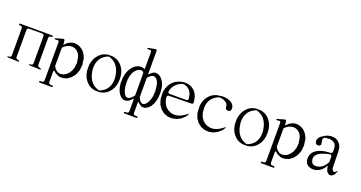

<svg xmlns="http://www.w3.org/2000/svg" viewBox="-45 -1540 4590 2442"><g transform="rotate(20 2250.0 -319.0)"><path d="M312.5 -29.3Q290 -44.9 323.2 -44.9Q352.5 -44.9 352.5 -74.2V-435.5Q352.5 -464.8 323.2 -464.8H150.4Q122.1 -464.8 122.1 -435.5V-74.2Q122.1 -44.9 151.4 -44.9L162.1 -41Q184.6 -24.4 156.2 -24.4L18.6 -29.3Q-3.9 -44.9 29.3 -44.9Q58.6 -44.9 58.6 -74.2V-435.5Q58.6 -464.8 29.3 -464.8H16.6Q-3.9 -486.3 25.4 -486.3L458 -485.4Q478.5 -464.8 445.3 -464.8Q416 -464.8 416 -435.5V-74.2Q416 -44.9 445.3 -44.9L456.1 -41Q478.5 -24.4 450.2 -24.4Z M505.9 132.8Q485.4 112.3 514.6 112.3H529.3Q558.6 112.3 558.6 83V-429.7Q558.6 -459 530.3 -451.2L509.8 -449.2Q482.4 -460 509.8 -466.8L599.6 -492.2Q619.1 -497.1 622.1 -475.6L627.9 -419.9L664.1 -457L704.1 -479.5L747.1 -490.2L789.1 -487.3L829.1 -473.6L864.3 -451.2L894.5 -419.9L917 -381.8L929.7 -352.5L942.4 -263.7L934.6 -186.5L908.2 -122.1L869.1 -72.3L821.3 -38.1L768.6 -21.5L715.8 -22.5L663.1 -45.9L643.6 -63.5Q622.1 -83 622.1 -53.7V83Q622.1 112.3 651.4 112.3H674.8Q695.3 133.8 666 133.8ZM712.9 -435.5 677.7 -423.8 641.6 -400.4 622.1 -379.9V-131.8L646.5 -93.8L679.7 -69.3L712.9 -60.5L750 -65.4L786.1 -82L819.3 -112.3L845.7 -152.3L863.3 -204.1L869.1 -265.6L858.4 -329.1L851.6 -355.5L838.9 -380.9L821.3 -402.3L798.8 -420.9L773.4 -432.6L744.1 -438.5Z M1022.5 -256.8 1024.4 -300.8 1034.2 -343.8 1048.8 -381.8 1069.3 -415 1093.8 -443.4 1121.1 -466.8 1152.3 -483.4 1184.6 -494.1 1218.8 -499 1237.3 -497.1 1255.9 -499 1289.1 -494.1 1322.3 -483.4 1352.5 -466.8 1380.9 -443.4 1405.3 -415 1425.8 -381.8 1440.4 -343.8 1449.2 -300.8 1452.1 -253.9 1449.2 -210 1440.4 -167 1425.8 -128.9 1405.3 -95.7 1380.9 -67.4 1352.5 -43.9 1322.3 -27.3 1289.1 -16.6 1255.9 -11.7 1237.3 -13.7 1218.8 -11.7 1184.6 -16.6 1152.3 -27.3 1121.1 -43.9 1093.8 -67.4 1069.3 -95.7 1048.8 -128.9 1034.2 -167 1024.4 -210ZM1224.6 -479.5 1194.3 -467.8 1168.9 -453.1 1146.5 -435.5 1126 -414.1 1110.4 -388.7 1097.7 -360.4 1088.9 -330.1 1085 -294.9V-259.8L1090.8 -219.7L1098.6 -184.6L1110.4 -153.3L1124 -125L1140.6 -101.6L1160.2 -80.1L1182.6 -61.5L1210 -46.9L1239.3 -34.2L1250 -31.2L1280.3 -43L1305.7 -57.6L1328.1 -75.2L1348.6 -96.7L1364.3 -122.1L1377 -150.4L1385.7 -180.7L1389.6 -215.8V-251L1383.8 -291L1376 -326.2L1364.3 -357.4L1350.6 -385.7L1334 -409.2L1314.5 -430.7L1292 -449.2L1264.6 -463.9L1235.4 -476.6Z M1653.3 132.8Q1632.8 112.3 1662.1 112.3H1676.8Q1706.1 112.3 1706.1 83V-68.4Q1706.1 -97.7 1686.5 -67.4L1653.3 -38.1L1617.2 -24.4L1581.1 -27.3L1548.8 -45.9L1521.5 -75.2L1501 -113.3L1487.3 -157.2L1479.5 -211.9L1481.4 -288.1L1495.1 -352.5L1517.6 -405.3L1547.9 -446.3L1583 -475.6L1620.1 -493.2L1660.2 -497.1L1695.3 -489.3Q1706.1 -480.5 1706.1 -494.1V-712.9Q1706.1 -742.2 1677.7 -737.3H1656.2Q1630.9 -749 1658.2 -753.9L1748 -771.5Q1766.6 -774.4 1768.6 -753.9V-452.1Q1768.6 -422.9 1789.1 -454.1L1818.4 -477.5L1850.6 -489.3L1883.8 -485.4L1914.1 -470.7L1940.4 -446.3L1961.9 -416L1978.5 -378.9L1988.3 -350.6L1997.1 -263.7L1991.2 -188.5L1973.6 -125L1946.3 -75.2L1911.1 -40L1871.1 -21.5L1829.1 -22.5L1783.2 -55.7Q1768.6 -81.1 1768.6 -51.8V83Q1768.6 112.3 1797.9 112.3H1822.3Q1842.8 133.8 1813.5 133.8ZM1830.1 -437.5 1805.7 -426.8 1779.3 -402.3 1768.6 -388.7V-127.9L1786.1 -92.8L1810.5 -67.4L1830.1 -60.5L1850.6 -64.5L1872.1 -80.1L1893.6 -108.4L1912.1 -149.4L1924.8 -202.1L1928.7 -266.6L1920.9 -330.1L1917 -358.4L1908.2 -384.8L1896.5 -406.2L1882.8 -422.9L1866.2 -434.6L1849.6 -440.4ZM1636.7 -449.2 1613.3 -435.5 1590.8 -412.1 1571.3 -379.9 1555.7 -336.9 1546.9 -282.2 1547.9 -211.9 1552.7 -173.8 1562.5 -138.7 1574.2 -109.4 1588.9 -86.9 1604.5 -73.2 1621.1 -67.4 1641.6 -70.3 1668 -85.9 1699.2 -119.1 1706.1 -129.9V-421.9Q1706.1 -446.3 1682.6 -455.1L1660.2 -456.1Z M2417 -136.7Q2440.4 -153.3 2424.8 -128.9L2403.3 -95.7L2355.5 -53.7L2301.8 -26.4L2244.1 -14.6L2186.5 -18.6L2131.8 -39.1L2085 -75.2L2047.9 -127.9L2026.4 -194.3L2022.5 -273.4L2025.4 -307.6L2035.2 -346.7L2050.8 -382.8L2071.3 -414.1L2095.7 -441.4L2124 -462.9L2154.3 -478.5L2189.5 -491.2L2224.6 -498L2260.7 -499L2295.9 -494.1L2329.1 -483.4L2358.4 -465.8L2385.7 -442.4L2407.2 -411.1L2423.8 -374L2433.6 -330.1L2436.5 -296.9Q2436.5 -276.4 2416 -276.4L2114.3 -271.5Q2085 -271.5 2087.9 -242.2L2090.8 -212.9L2107.4 -164.1L2132.8 -125L2166 -96.7L2204.1 -77.1L2247.1 -68.4L2293 -71.3L2340.8 -86.9L2387.7 -115.2ZM2223.6 -473.6 2196.3 -462.9 2170.9 -448.2 2147.5 -430.7 2127.9 -410.2 2111.3 -386.7 2098.6 -360.4 2088.9 -326.2Q2085 -296.9 2114.3 -296.9H2335.9Q2362.3 -296.9 2361.3 -323.2L2355.5 -359.4L2347.7 -388.7L2335 -413.1L2320.3 -432.6L2302.7 -448.2L2281.2 -461.9L2254.9 -470.7Z M2917 -136.7Q2940.4 -153.3 2924.8 -128.9L2903.3 -95.7L2855.5 -53.7L2801.8 -26.4L2744.1 -14.6L2686.5 -18.6L2631.8 -39.1L2585 -75.2L2547.9 -127.9L2526.4 -194.3L2522.5 -273.4L2525.4 -307.6L2535.2 -346.7L2550.8 -382.8L2571.3 -414.1L2595.7 -441.4L2624 -462.9L2654.3 -478.5L2687.5 -489.3L2726.6 -493.2L2748 -497.1L2779.3 -498L2807.6 -494.1L2835 -487.3L2859.4 -477.5L2881.8 -464.8L2900.4 -448.2L2914.1 -426.8L2920.9 -400.4L2918.9 -373L2904.3 -353.5L2874 -349.6L2851.6 -359.4L2842.8 -380.9V-394.5L2840.8 -406.2L2836.9 -417L2830.1 -427.7L2821.3 -438.5L2807.6 -448.2L2791 -458L2770.5 -465.8L2723.6 -473.6L2696.3 -462.9L2670.9 -448.2L2647.5 -430.7L2627.9 -410.2L2611.3 -386.7L2598.6 -360.4L2589.8 -331.1L2585 -300.8V-271.5L2590.8 -212.9L2607.4 -164.1L2632.8 -125L2666 -96.7L2704.1 -77.1L2747.1 -68.4L2793 -71.3L2840.8 -86.9L2887.7 -115.2Z M3022.5 -256.8 3024.4 -300.8 3034.2 -343.8 3048.8 -381.8 3069.3 -415 3093.8 -443.4 3121.1 -466.8 3152.3 -483.4 3184.6 -494.1 3218.8 -499 3237.3 -497.1 3255.9 -499 3289.1 -494.1 3322.3 -483.4 3352.5 -466.8 3380.9 -443.4 3405.3 -415 3425.8 -381.8 3440.4 -343.8 3449.2 -300.8 3452.1 -253.9 3449.2 -210 3440.4 -167 3425.8 -128.9 3405.3 -95.7 3380.9 -67.4 3352.5 -43.9 3322.3 -27.3 3289.1 -16.6 3255.9 -11.7 3237.3 -13.7 3218.8 -11.7 3184.6 -16.6 3152.3 -27.3 3121.1 -43.9 3093.8 -67.4 3069.3 -95.7 3048.8 -128.9 3034.2 -167 3024.4 -210ZM3224.6 -479.5 3194.3 -467.8 3168.9 -453.1 3146.5 -435.5 3126 -414.1 3110.4 -388.7 3097.7 -360.4 3088.9 -330.1 3085 -294.9V-259.8L3090.8 -219.7L3098.6 -184.6L3110.4 -153.3L3124 -125L3140.6 -101.6L3160.2 -80.1L3182.6 -61.5L3210 -46.9L3239.3 -34.2L3250 -31.2L3280.3 -43L3305.7 -57.6L3328.1 -75.2L3348.6 -96.7L3364.3 -122.1L3377 -150.4L3385.7 -180.7L3389.6 -215.8V-251L3383.8 -291L3376 -326.2L3364.3 -357.4L3350.6 -385.7L3334 -409.2L3314.5 -430.7L3292 -449.2L3264.6 -463.9L3235.4 -476.6Z M3505.9 132.8Q3485.4 112.3 3514.6 112.3H3529.3Q3558.6 112.3 3558.6 83V-429.7Q3558.6 -459 3530.3 -451.2L3509.8 -449.2Q3482.4 -460 3509.8 -466.8L3599.6 -492.2Q3619.1 -497.1 3622.1 -475.6L3627.9 -419.9L3664.1 -457L3704.1 -479.5L3747.1 -490.2L3789.1 -487.3L3829.1 -473.6L3864.3 -451.2L3894.5 -419.9L3917 -381.8L3929.7 -352.5L3942.4 -263.7L3934.6 -186.5L3908.2 -122.1L3869.1 -72.3L3821.3 -38.1L3768.6 -21.5L3715.8 -22.5L3663.1 -45.9L3643.6 -63.5Q3622.1 -83 3622.1 -53.7V83Q3622.1 112.3 3651.4 112.3H3674.8Q3695.3 133.8 3666 133.8ZM3712.9 -435.5 3677.7 -423.8 3641.6 -400.4 3622.1 -379.9V-131.8L3646.5 -93.8L3679.7 -69.3L3712.9 -60.5L3750 -65.4L3786.1 -82L3819.3 -112.3L3845.7 -152.3L3863.3 -204.1L3869.1 -265.6L3858.4 -329.1L3851.6 -355.5L3838.9 -380.9L3821.3 -402.3L3798.8 -420.9L3773.4 -432.6L3744.1 -438.5Z M4309.6 -396.5 4300.8 -415 4288.1 -429.7 4272.5 -441.4 4251 -449.2 4225.6 -454.1 4196.3 -453.1 4152.3 -447.3 4141.6 -434.6 4133.8 -421.9 4140.6 -374 4144.5 -350.6 4129.9 -331.1 4096.7 -327.1 4076.2 -339.8 4069.3 -358.4 4066.4 -377 4069.3 -395.5 4077.1 -412.1 4087.9 -426.8 4101.6 -439.5 4123 -455.1 4133.8 -460.9 4154.3 -474.6 4190.4 -488.3 4225.6 -494.1H4259.8L4292 -486.3L4320.3 -470.7L4344.7 -448.2L4363.3 -418.9L4375 -383.8L4378.9 -338.9L4382.8 -127Q4382.8 -97.7 4414.1 -78.1L4427.7 -83L4444.3 -98.6Q4461.9 -117.2 4452.1 -89.8L4441.4 -66.4L4428.7 -46.9L4412.1 -32.2L4391.6 -23.4L4368.2 -25.4L4347.7 -38.1L4331.1 -60.5L4321.3 -88.9L4316.4 -113.3L4312.5 -128.9L4290 -89.8L4260.7 -59.6L4227.5 -37.1L4191.4 -23.4L4154.3 -18.6L4119.1 -22.5L4085 -36.1L4057.6 -60.5L4043 -95.7L4040 -121.1L4043 -156.2L4053.7 -189.5L4073.2 -218.8L4100.6 -242.2L4134.8 -261.7L4175.8 -276.4L4224.6 -287.1L4287.1 -292Q4316.4 -292 4316.4 -321.3V-344.7L4314.5 -373ZM4284.2 -271.5 4230.5 -258.8 4187.5 -243.2 4153.3 -226.6 4128.9 -208 4113.3 -188.5 4104.5 -168.9 4101.6 -149.4 4103.5 -127 4110.4 -110.4 4114.3 -96.7 4124 -85 4139.6 -76.2 4161.1 -71.3H4186.5L4213.9 -77.1L4242.2 -89.8L4269.5 -111.3L4294.9 -139.6L4316.4 -176.8V-249Q4316.4 -277.3 4284.2 -271.5Z"/></g></svg>

Font: B2 Hana
Style: Regular
Weight: 500
Version: 2020-08-05; (max)